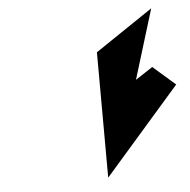

<svg xmlns="http://www.w3.org/2000/svg" viewBox="-44 -755 605 610"><g transform="rotate(-5 259.0 -450.0)"><path d="M276 -588 277 -188 518 -464 447 -526 392 -490 460 -712Z"/></g></svg>

Font: bitstorm
Style: maxextobl
Weight: 400
Version: Version 0.2